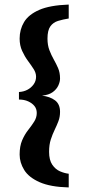

<svg xmlns="http://www.w3.org/2000/svg" viewBox="-20 -685 373 841"><path d="M281 136Q201 134 153.5 113Q106 92 86 59.5Q66 27 66 -8Q66 -45 77 -70.5Q88 -96 103 -115Q118 -134 129.5 -152Q141 -170 141 -190Q141 -208 131 -220.5Q121 -233 103.5 -241Q86 -249 63 -249V-282Q83 -283 99.5 -291.5Q116 -300 127 -315Q138 -330 138 -349Q138 -366 127 -383Q116 -400 102 -419Q88 -438 77 -462Q66 -486 66 -516Q66 -556 85.5 -588.5Q105 -621 151.5 -641.5Q198 -662 281 -665V-604Q256 -600 234.5 -593.5Q213 -587 200.5 -569.5Q188 -552 188 -516Q188 -487 196.5 -465Q205 -443 215.5 -424.5Q226 -406 234.5 -386.5Q243 -367 243 -341Q243 -327 235.5 -310.5Q228 -294 211 -281.5Q194 -269 164 -266Q199 -262 221 -245.5Q243 -229 243 -195Q243 -173 236 -154.5Q229 -136 219.5 -116.5Q210 -97 202.5 -74Q195 -51 195 -20Q195 16 209 36.5Q223 57 243 65.5Q263 74 281 76Z"/></svg>

Font: Alumni Sans
Style: Bold
Weight: 700
Designer: Robert E. Leuschke
Foundry: Robert E. Leuschke
Version: Version 1.018